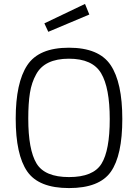

<svg xmlns="http://www.w3.org/2000/svg" viewBox="-20 -948 702 978"><path d="M331 -649Q207 -649 164 -569Q141 -528 132.5 -475Q124 -422 124 -344Q124 -185 166 -115.5Q208 -46 331.5 -46Q455 -46 497 -114Q539 -182 539 -341.5Q539 -501 495 -575Q451 -649 331 -649ZM603 -342Q603 -156 544.5 -73Q486 10 331.5 10Q177 10 118.5 -75Q60 -160 60 -343.5Q60 -527 119 -616Q178 -705 331 -705Q484 -705 543.5 -616.5Q603 -528 603 -342ZM206 -829 413 -928 435 -874 226 -786Z"/></svg>

Font: Titillium Web Light
Style: Regular
Weight: 300
Version: Version 1.002;PS 57.000;hotconv 1.0.70;makeotf.lib2.5.55311